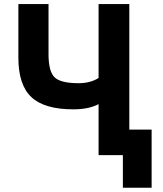

<svg xmlns="http://www.w3.org/2000/svg" viewBox="-20 -752 793 933"><path d="M459 -246.1Q412.1 -220.7 335.9 -220.7Q196.3 -220.7 132.8 -279.8Q69.3 -338.9 69.3 -471.7V-732.4H215.8V-488.3Q215.8 -405.3 245.1 -376.5Q274.4 -347.7 362.3 -347.7Q418.9 -347.7 459 -373V-732.4H608.4V-122.1H716.8V160.2H577.1V2H555.7H459Z"/></svg>

Font: Nasu
Style: Bold
Weight: 700
Designer: Ryoko NISHIZUKA (kana &amp; ideographs); Paul D. Hunt (Latin, Greek &amp; Cyrillic); Wenlong ZHANG (bopomofo); Sandoll C
Version: Version 2014.1215